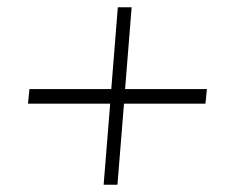

<svg xmlns="http://www.w3.org/2000/svg" viewBox="-20 -548 640 528"><path d="M324 -303H549L545 -263H321L303 -40H265L283 -263H57L61 -303H286L304 -528H342Z"/></svg>

Font: Iunito ExtraLight
Style: Italic
Weight: 200
Italic angle: -4.541°
Designer: Vernon Adams
Foundry: Vernon Adams
Version: Version 2.001;November 30, 2019;FontCreator 12.0.0.2547 64-b